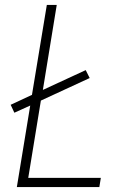

<svg xmlns="http://www.w3.org/2000/svg" viewBox="-20 -755 540 775"><path d="M48 0 102 -329 38 -300 23 -332 109 -372 169 -735H209L153 -392L326 -472L342 -440L145 -349L94 -37H387L381 0Z"/></svg>

Font: Iosevka Term Curly Extralight
Style: Italic
Weight: 200
Italic angle: -9°
Designer: Belleve Invis
Foundry: Belleve Invis
Version: Version 32.3.0